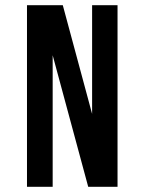

<svg xmlns="http://www.w3.org/2000/svg" viewBox="-20 -720 576 740"><path d="M183 -507V0H84V-700H222L335 -281V-700H433V0H320Z"/></svg>

Font: Bebas Neue Bold
Style: Regular
Weight: 700
Designer: Ryoichi Tsunekawa & LGV (GE)
Foundry: Free Software Foundation, Inc.
Version: Version 1.003 August 13, 2016